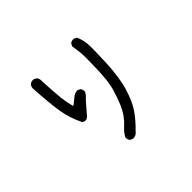

<svg xmlns="http://www.w3.org/2000/svg" viewBox="-153 -989 1305 1305"><g transform="rotate(-45 500.0 -336.0)"><path d="M471.7 46.9 452.1 37.1Q440.4 23.4 442.4 2Q460 -29.3 487.3 -53.7Q514.6 -78.1 536.1 -107.9Q557.6 -137.7 576.2 -181.6Q594.7 -225.6 612.3 -284.2Q629.9 -342.8 633.8 -462.9Q637.7 -583 633.8 -618.7Q629.9 -654.3 624 -689.5L633.8 -709Q647.5 -720.7 668.9 -718.8L688.5 -709Q706.1 -671.9 710 -630.4Q713.9 -588.9 708 -451.2Q702.1 -313.5 674.8 -223.6Q647.5 -133.8 610.8 -81.1Q574.2 -28.3 522.5 21.5Q502.9 48.8 471.7 46.9ZM308.6 -277.3Q268.6 -358.4 255.4 -438.5Q242.2 -518.6 232.4 -679.7Q234.4 -695.3 244.1 -707Q258.8 -718.8 280.3 -716.8L299.8 -707Q313.5 -691.4 311.5 -668Q317.4 -549.8 323.2 -498Q329.1 -446.3 342.8 -397.5Q368.2 -415 388.7 -433.6Q409.2 -452.1 438.5 -454.1L458 -444.3Q469.7 -430.7 467.8 -409.2L454.1 -387.7Q434.6 -372.1 362.3 -286.1Q337.9 -256.8 308.6 -277.3Z"/></g></svg>

Font: NaikaiFont
Style: Regular
Weight: 400
Version: Version 1.67